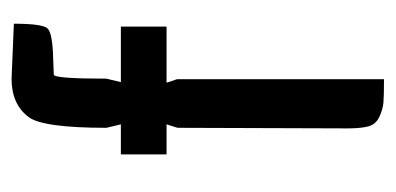

<svg xmlns="http://www.w3.org/2000/svg" viewBox="-196 -384 684 332"><g transform="rotate(-90 146.0 -218.0)"><path d="M266 -351V-272H169L175 -254V104Q146 104 134.5 103Q123 102 110 96Q97 90 93.5 77Q90 64 90 41L91 -253L97 -272H45V-351H97L91 -376Q91 -487 110 -511Q132 -540 176 -540L271 -536Q271 -487 263 -478Q255 -469 209 -468L183 -467Q176 -467 176 -376L170 -351Z"/></g></svg>

Font: Economica
Style: Bold
Weight: 700
Designer: Vicente Lamonaca
Foundry: Vicente Lamonaca
Version: Version 1.100